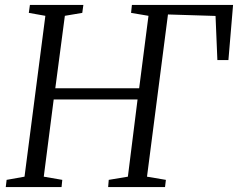

<svg xmlns="http://www.w3.org/2000/svg" viewBox="-20 -763 970 783"><path d="M3.5 0 7 -29.5 80 -42.5 165 -698.5 97.5 -710.5 102 -743H320L315.5 -710.5L244.5 -698.5L205.5 -403H547.5L585.5 -698.5L514.5 -710.5L518 -743H930.5L911.5 -518H866.5L859 -698L665 -704L579.5 -42.5L656.5 -29.5L653 0H421L423.5 -29.5L501.5 -42.5L541 -357.5H199L158.5 -42.5L234 -29.5L231 0Z"/></svg>

Font: Merriweather 60pt Light
Style: Italic
Weight: 300
Italic angle: -7.8°
Version: Version 2.101